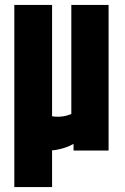

<svg xmlns="http://www.w3.org/2000/svg" viewBox="-20 -610 505 778"><path d="M269 -590H420V0H278V-27Q271 -23 261 -18.5Q251 -14 238 -10Q225 -6 209 -3Q205 -2 200.5 -1.5Q196 -1 191 -1V148H38V-590H191V-139Q196 -138 201.5 -137.5Q207 -137 213 -137Q224 -137 235 -138.5Q246 -140 255 -143Q264 -146 269 -148Z"/></svg>

Font: Khand Variable Light
Style: Regular
Weight: 300
Designer: Satya Rajpurohit
Foundry: Indian Type Foundry
Version: Version 3.000